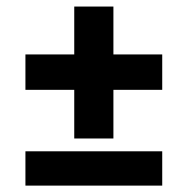

<svg xmlns="http://www.w3.org/2000/svg" viewBox="-20 -581 587 601"><path d="M335 -147.5H212.4V-299.8H59.6V-410.6H212.4V-560.5H335V-410.6H487.8V-299.8H335ZM487.8 0H59.6V-107.4H487.8Z"/></svg>

Font: Kumbh Sans
Style: Bold
Weight: 700
Version: Version 1.005